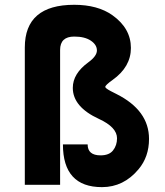

<svg xmlns="http://www.w3.org/2000/svg" viewBox="-20 -767 683 797"><path d="M83 0V-569.8Q83 -747.1 288.1 -747.1Q385.3 -747.1 446.3 -704.1Q523.4 -649.4 523.4 -567.9Q523.4 -489.3 447.3 -435.1Q417 -413.6 417 -406.2Q417 -400.9 439.9 -388.7L462.9 -377Q598.6 -309.1 598.6 -190.4Q598.6 -116.2 555.2 -64.5Q493.2 9.8 403.3 9.8Q241.2 9.8 241.2 -167.5H343.8Q343.8 -122.1 397.5 -122.1Q433.1 -122.1 449.2 -142.6Q465.8 -163.6 465.8 -192.9Q465.8 -238.8 390.6 -273.4Q282.2 -323.2 282.2 -402.3Q282.2 -461.4 346.7 -508.3Q382.3 -534.2 382.3 -557.6Q382.3 -581.1 357.2 -598.1Q332 -615.2 288.1 -615.2Q229.5 -615.2 229.5 -559.6V0Z"/></svg>

Font: Newest Shape
Style: Bold
Weight: 700
Designer: Wojciech Kalinowski "wmk69" (wmk69@o2.pl)
Foundry: Wojciech Kalinowski "wmk69" (wmk69@o2.pl)
Version: Version 1.0.0; 2022-02-24